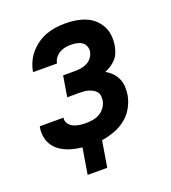

<svg xmlns="http://www.w3.org/2000/svg" viewBox="-123 -619 745 838"><g transform="rotate(-20 250.0 -200.5)"><path d="M141 127 161 6Q172 7 181.5 7.5Q191 8 201 8H203Q179 8 155.5 5.5Q132 3 110 -3.5Q88 -10 68.5 -21.5Q49 -33 35.5 -50.5Q22 -68 17 -91Q12 -114 16 -138L17 -144H128L127 -142Q125 -127 134 -115Q143 -103 156 -97.5Q169 -92 183.5 -90Q198 -88 213 -88Q229 -88 245.5 -91Q262 -94 276.5 -102.5Q291 -111 301 -125.5Q311 -140 314 -156Q315 -167 314 -177.5Q313 -188 306.5 -196Q300 -204 291 -209Q282 -214 272.5 -217Q263 -220 252 -221Q241 -222 230 -222H173L189 -318H246Q260 -318 274 -320.5Q288 -323 301.5 -330Q315 -337 323.5 -349Q332 -361 335 -375Q337 -388 332 -400.5Q327 -413 316.5 -420Q306 -427 292.5 -429.5Q279 -432 266 -432Q253 -432 239.5 -429.5Q226 -427 214 -420Q202 -413 193 -401.5Q184 -390 182 -377V-376H71V-379Q75 -401 84.5 -422Q94 -443 109.5 -461Q125 -479 144.5 -492.5Q164 -506 185.5 -514Q207 -522 229.5 -525Q252 -528 274 -528Q298 -528 321.5 -524.5Q345 -521 366.5 -512.5Q388 -504 405 -489Q422 -474 433 -454Q444 -434 446.5 -410Q449 -386 445 -362Q442 -347 436.5 -332Q431 -317 420 -305Q409 -293 395.5 -284Q382 -275 367 -269Q384 -260 396.5 -247Q409 -234 417 -217Q425 -200 426 -180Q427 -160 424 -141Q419 -112 403.5 -84.5Q388 -57 363.5 -38Q339 -19 309.5 -8.5Q280 2 252 6L232 127Z"/></g></svg>

Font: Iosevka Term Curly
Style: Bold Italic
Weight: 700
Italic angle: -9°
Designer: Belleve Invis
Foundry: Belleve Invis
Version: Version 32.3.0